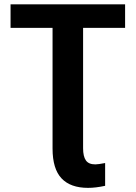

<svg xmlns="http://www.w3.org/2000/svg" viewBox="-20 -679 640 906"><path d="M372.1 -547.4V20.5Q372.1 59.1 385.3 77.9Q398.4 96.7 429.7 96.7Q442.9 96.7 476.1 90.3V197.8Q431.6 207.5 395.5 207.5Q312.5 207.5 270.3 162.6Q228 117.7 228 22V-547.4H29.8V-658.7H570.3V-547.4Z"/></svg>

Font: Liberation Mono
Style: Bold
Weight: 700
Monospace: yes
Designer: Steve Matteson
Foundry: Ascender Corporation
Version: Version 2.1.5